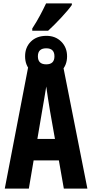

<svg xmlns="http://www.w3.org/2000/svg" viewBox="-20 -1105 540 1125"><path d="M354 0H492L350 -717H146L8 0H149L177 -165H325ZM227 -456Q232 -484 239 -525.5Q246 -567 251 -598Q255 -567 261.5 -526.5Q268 -486 273 -455L302 -291H199ZM252 -655Q306 -655 339.5 -689Q373 -723 373 -775Q373 -827 339 -861Q305 -895 252 -895Q195 -895 161 -861.5Q127 -828 127 -775Q127 -722 161 -688.5Q195 -655 252 -655ZM251 -728Q202 -728 202 -775Q202 -822 251 -822Q299 -822 299 -775Q299 -728 251 -728ZM169 -925H262Q297 -957 339 -1002Q381 -1047 401 -1076V-1085H250Q234 -1051 214.5 -1014.5Q195 -978 169 -938Z"/></svg>

Font: Noto Sans Mono Condensed Extra
Style: Regular
Weight: 800
Width: 3
Designer: Monotype Design Team
Foundry: Monotype Imaging Inc.
Version: Version 1.900